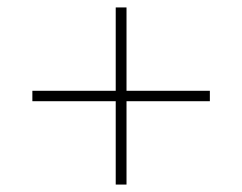

<svg xmlns="http://www.w3.org/2000/svg" viewBox="-20 -592 651 516"><path d="M291 -320H67V-348H291V-572H320V-348H544V-320H320V-96H291Z"/></svg>

Font: Maitree ExtraLight
Style: Regular
Weight: 250
Designer: CadsonDemak Team
Foundry: CadsonDemak
Version: Version 1.002